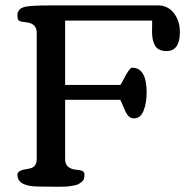

<svg xmlns="http://www.w3.org/2000/svg" viewBox="-20 -706 701 727"><path d="M79.6 -681.2Q104 -685.5 170.9 -685.5H578.6Q615.7 -685.5 638.4 -656.2Q661.1 -627 661.1 -585Q661.1 -512.7 610.8 -512.7Q579.6 -512.7 567.6 -532.5Q555.7 -552.2 555.7 -584.2Q555.7 -616.2 556.2 -627.9H226.6V-384.3H435.5Q439 -387.7 447.3 -404.3Q470.2 -449.7 480 -449.7Q535.2 -449.7 535.2 -356Q535.2 -315.9 523.7 -286.9Q512.2 -257.8 487.3 -257.8Q473.6 -257.8 465.1 -268.1Q456.5 -278.3 448.2 -299.3Q439.9 -320.3 435.1 -328.1H226.6V-105Q226.6 -83.5 238 -74.5Q249.5 -65.4 265.6 -63.7Q281.7 -62 286.6 -60.5Q299.8 -57.6 299.8 -45.9Q299.8 -34.2 297.4 -27.8Q294.9 -21.5 289.3 -17.1Q283.7 -12.7 278.3 -9.5Q272.9 -6.3 263.2 -4.4Q253.4 -2.4 246.6 -1.2Q239.7 0 227.5 0.5Q215.3 1 209 1H189.5Q118.2 1 102.1 -1Q45.9 -7.3 45.9 -43.9Q45.9 -61 79.1 -65.4Q94.7 -67.9 100.1 -70.3Q119.1 -78.1 119.1 -105V-581.1Q119.1 -616.2 82.5 -621.1Q75.7 -622.1 69.8 -622.8Q64 -623.5 60.1 -624.3Q56.2 -625 54.7 -626Q53.2 -627 51 -628.7Q48.8 -630.4 48.1 -632.6Q47.4 -634.8 46.6 -637.9Q45.9 -641.1 45.9 -650.4Q45.9 -659.7 53.2 -668.7Q60.5 -677.7 79.6 -681.2Z"/></svg>

Font: Corben
Style: Regular
Weight: 400
Designer: vernon adams
Foundry: vernon adams
Version: Version 1.101